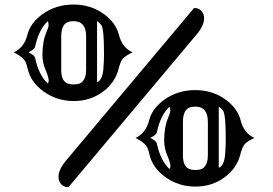

<svg xmlns="http://www.w3.org/2000/svg" viewBox="-20 -791 1170 824"><path d="M296.4 -357.4Q224.1 -357.4 167 -398.4Q111.3 -438.5 98.6 -497.1Q92.3 -523.4 85.4 -532.2Q71.8 -550.3 39.1 -566.4Q84 -586.9 97.7 -642.1Q110.4 -692.4 162.1 -730Q219.7 -771.5 295.4 -771.5Q370.6 -771.5 426.8 -730Q477.1 -692.9 490.2 -642.1Q503.9 -586.9 548.8 -566.4Q516.1 -550.3 506.3 -538.1Q495.6 -523.4 489 -495.6Q482.4 -467.8 465.3 -442.4Q448.2 -417 422.9 -398.4Q368.7 -357.4 296.4 -357.4ZM231 -31.7Q231 -63 262.7 -101.1L813 -756.8Q833.5 -756.8 844.7 -743.7Q856 -730.5 856 -712.9Q856 -681.6 824.2 -643.6L273.9 12.2Q253.4 12.2 242.2 -1Q231 -14.2 231 -31.7ZM349.6 -634.8Q349.6 -700.2 295.9 -700.2Q266.6 -700.2 254.6 -683.6Q242.7 -667 242.7 -634.8V-490.7Q242.7 -439.5 274.9 -431.2Q284.7 -428.7 295.9 -428.7Q321.8 -428.7 331.5 -438.5Q349.6 -455.6 349.6 -490.7ZM396.5 -438Q419.9 -447.3 423.8 -497.1Q426.3 -531.7 426.3 -553.7Q426.3 -575.7 426 -588.9Q425.8 -602.1 425.3 -615.7Q423.3 -672.9 414.1 -684.3Q404.8 -695.8 396.5 -699.7ZM184.6 -433.1Q189 -436.5 189 -444.3Q189 -459.5 175.5 -490.7Q162.1 -522 162.1 -555.7Q162.1 -613.8 180.2 -655.3Q188.5 -674.8 188.5 -681.2Q188.5 -696.8 184.6 -699.7Q146.5 -664.1 130.9 -591.3Q128.4 -578.6 102.1 -566.4Q128.4 -554.2 130.9 -541.5Q146.5 -468.8 184.6 -433.1ZM561.5 -199.2Q606.4 -219.7 620.1 -274.9Q632.8 -325.2 684.6 -362.8Q742.2 -404.3 817.9 -404.3Q893.1 -404.3 949.2 -362.8Q999.5 -325.7 1012.7 -274.9Q1026.4 -219.7 1071.3 -199.2Q1038.6 -183.1 1028.8 -170.9Q1018.1 -156.2 1011.5 -128.4Q1004.9 -100.6 987.8 -75.2Q970.7 -49.8 945.3 -31.2Q891.1 9.8 818.8 9.8Q746.6 9.8 689.5 -31.2Q633.8 -71.3 621.1 -129.9Q614.7 -156.2 607.9 -165Q594.2 -183.1 561.5 -199.2ZM872.1 -268.1Q872.1 -333.5 818.4 -333.5Q789.1 -333.5 777.1 -316.9Q765.1 -300.3 765.1 -268.1V-123.5Q765.1 -72.3 797.4 -64Q807.1 -61.5 818.4 -61.5Q844.2 -61.5 854 -71.3Q872.1 -88.4 872.1 -123.5ZM918.9 -70.8Q942.4 -80.1 946.3 -129.9Q948.7 -164.6 948.7 -186.5Q948.7 -208.5 948.5 -221.7Q948.2 -234.9 947.8 -248.5Q945.8 -305.7 936.5 -317.1Q927.2 -328.6 918.9 -332.5ZM707 -65.9Q711.4 -69.3 711.4 -77.1Q711.4 -92.3 698 -123.5Q684.6 -154.8 684.6 -188.5Q684.6 -246.6 702.6 -288.1Q710.9 -307.6 710.9 -314Q710.9 -329.6 707 -332.5Q668.9 -296.9 653.3 -224.1Q650.9 -211.4 624.5 -199.2Q650.9 -187 653.3 -174.3Q668.9 -101.6 707 -65.9Z"/></svg>

Font: Rye
Style: Regular
Weight: 400
Designer: Nicole Fally
Foundry: Nicole Fally
Version: Version 1.001